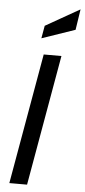

<svg xmlns="http://www.w3.org/2000/svg" viewBox="-63 -991 452 1025"><g transform="rotate(5 163.0 -478.5)"><path d="M151 -700H246L123 0H28ZM143 -853 326 -957 309 -846 131 -785Z"/></g></svg>

Font: Cabin
Style: Italic
Weight: 400
Italic angle: -7°
Designer: Pablo Impallari
Foundry: Pablo Impallari. http://www.impallari.com Igino Marini. http://www.ikern.com
Version: Version 2.200